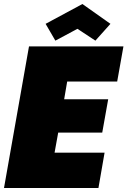

<svg xmlns="http://www.w3.org/2000/svg" viewBox="-20 -940 637 960"><path d="M597.2 -708 565.9 -532.2H315.9L300.8 -443.8H521L491.2 -276.9H271L252.9 -176.8H502.9L472.2 0H0L125 -708ZM392.1 -919.9 532.2 -820.8 457 -736.8 367.2 -795.9 256.8 -736.8 208 -820.8Z"/></svg>

Font: SVN-Poppins Black
Style: Italic
Weight: 900
Italic angle: -10°
Designer: Ninad Kale (Devanagari), Jonny Pinhorn (Latin)
Foundry: Indian Type Foundry
Version: Version 3.002 2017